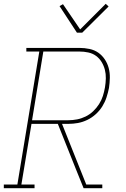

<svg xmlns="http://www.w3.org/2000/svg" viewBox="-38 -986 658 1006"><path d="M-18 0V-19H53L168 -716H100V-735H378Q405 -735 431 -729.5Q457 -724 477 -710Q497 -696 511 -675Q525 -654 531.5 -629.5Q538 -605 537.5 -578.5Q537 -552 533 -525Q528 -500 520 -475.5Q512 -451 498 -428.5Q484 -406 463.5 -387.5Q443 -369 419 -357.5Q395 -346 370 -341.5Q345 -337 321 -337H287L414 -19H498V0H400L360 -99L265 -337H127L74 -19H143V0ZM130 -356H320Q343 -356 366 -360.5Q389 -365 410.5 -375.5Q432 -386 450 -403Q468 -420 481 -440.5Q494 -461 501 -483Q508 -505 512 -528Q516 -552 516.5 -575.5Q517 -599 511.5 -620.5Q506 -642 494.5 -661Q483 -680 465.5 -693Q448 -706 425 -711Q402 -716 378 -716H189ZM365 -815 274 -954 292 -964 382 -832 516 -966 531 -952 393 -815Z"/></svg>

Font: Iosevka Etoile Thin
Style: Italic
Weight: 100
Italic angle: -9°
Designer: Belleve Invis
Foundry: Belleve Invis
Version: Version 22.1.2; ttfautohint (v1.8.4)